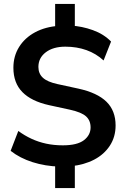

<svg xmlns="http://www.w3.org/2000/svg" viewBox="-20 -840 640 975"><path d="M260 115V-16L283 6Q210 4 145.5 -16.5Q81 -37 34 -74L73 -175Q104 -152 139.5 -135.5Q175 -119 214.5 -110.5Q254 -102 299 -102Q372 -102 406 -128Q440 -154 440 -193Q440 -228 417 -249Q394 -270 335 -283L229 -306Q139 -326 93.5 -372.5Q48 -419 48 -496Q48 -555 77 -601.5Q106 -648 158 -676Q210 -704 280 -709L260 -694V-820H360V-694L339 -710Q396 -707 451.5 -687Q507 -667 544 -629L506 -533Q468 -568 419 -585.5Q370 -603 312 -603Q250 -603 212.5 -574.5Q175 -546 175 -500Q175 -466 198 -445Q221 -424 272 -413L378 -390Q474 -369 520.5 -323.5Q567 -278 567 -203Q567 -145 538 -100.5Q509 -56 458.5 -29.5Q408 -3 341 4L360 -17V115Z"/></svg>

Font: NunitoSans3
Style: Bold
Weight: 700
Designer: Vernon Adams
Foundry: Vernon Adams
Version: Version 3.101;gftools[0.9.27]